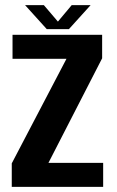

<svg xmlns="http://www.w3.org/2000/svg" viewBox="-20 -731 456 751"><path d="M26 0V-92L240 -501H29V-595H379.5V-503L169.5 -94H383.5V0ZM163 -617 78 -711H151.5L206.5 -646.5L260.5 -711H334.5L249.5 -617Z"/></svg>

Font: Anybody SemiBold
Style: Regular
Weight: 600
Designer: Tyler Finck
Foundry: Etcetera Type Company
Version: Version 1.010; ttfautohint (v1.8.3) -l 8 -r 50 -G 200 -x 14 